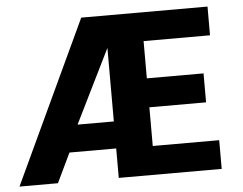

<svg xmlns="http://www.w3.org/2000/svg" viewBox="-50 -726 995 786"><g transform="rotate(-5 447.5 -333.5)"><path d="M557 -396H790V-277H557V-118H830V0H407V-121H215L157 0H-1L311 -667H830V-549H557ZM407 -534 258 -232H407Z"/></g></svg>

Font: XXII Aven Bold
Style: Regular
Weight: 700
Designer: Lecter Johnson
Foundry: Doubletwo Studios
Version: Version 1.001